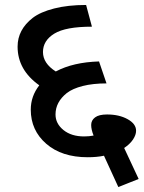

<svg xmlns="http://www.w3.org/2000/svg" viewBox="-20 -670 572 765"><path d="M329.6 -43.5Q226 -43.5 164.3 -97.1Q102.6 -150.7 102.6 -233.1Q102.6 -286.7 136.5 -330.1Q50.1 -391.3 50.1 -484.3Q50.1 -551.6 110.2 -598.6Q141.1 -622.3 195.7 -636.2Q250.3 -650.2 323.1 -650.2L346.3 -563.7Q241.2 -563.7 196.2 -535.9Q151.2 -508.1 151.2 -462.8Q151.2 -417.6 202.2 -385.2Q271.5 -422.1 374.6 -425.2L404.4 -337.7Q350.4 -337.7 309.7 -327.4Q269 -317 246.2 -299.3Q201.2 -263.4 201.2 -213.9Q201.2 -177.5 232.8 -151.9Q264.4 -126.4 315 -126.4Q335.2 -126.4 352.9 -129.9Q343.3 -153.7 343.3 -172.1Q343.3 -190.6 358.7 -202.2Q374.1 -213.9 406.5 -213.9Q455 -213.9 488.6 -195.1Q522.2 -176.4 522.2 -149.1Q522.2 -132.5 509.9 -114Q497.5 -95.6 474.7 -80.4L532.4 43L451.5 75.3L394.3 -49.5Q365.5 -43.5 329.6 -43.5Z"/></svg>

Font: Khula Semibold
Style: Regular
Weight: 600
Designer: Erin McLaughlin, Steve Matteson
Version: Version 1.000;PS 1.0;hotconv 1.0.72;makeotf.lib2.5.5900; ttf